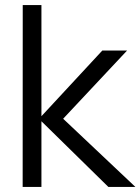

<svg xmlns="http://www.w3.org/2000/svg" viewBox="-20 -740 556 760"><path d="M69.7 0 70 -720H144V-280L385 -540H483L230 -270L516 0H409L144 -260V0Z"/></svg>

Font: Manrope
Style: Regular
Weight: 400
Designer: Mikhail Sharanda
Foundry: Mikhail Sharanda
Version: Version 4.503